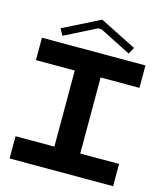

<svg xmlns="http://www.w3.org/2000/svg" viewBox="-128 -980 916 1075"><g transform="rotate(15 330.0 -442.5)"><path d="M30 -700H630V-570H405V-129H630V0H30V-129H255V-570H30ZM138 -740 117 -778 330 -885 543 -778 522 -740 340 -832H320Z"/></g></svg>

Font: Vina Sans
Style: Regular
Weight: 400
Designer: Andree Nguyen
Foundry: Nguyen Type Foundry
Version: Version 1.002; ttfautohint (v1.8.4.7-5d5b);gftools[0.9.28]